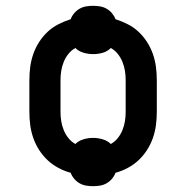

<svg xmlns="http://www.w3.org/2000/svg" viewBox="-20 -595 640 660"><path d="M300 45Q288 45 276 43Q264 41 253.5 35Q243 29 235 19.5Q227 10 223 -1Q201 -7 180.5 -18Q160 -29 143.5 -44.5Q127 -60 114.5 -79.5Q102 -99 94.5 -120.5Q87 -142 84 -164.5Q81 -187 81 -210V-320Q81 -343 84 -365.5Q87 -388 94.5 -409.5Q102 -431 114.5 -450.5Q127 -470 143.5 -485.5Q160 -501 180.5 -511.5Q201 -522 223 -529Q227 -540 235 -549.5Q243 -559 253.5 -565Q264 -571 276 -573Q288 -575 300 -575Q312 -575 324 -573Q336 -571 346.5 -565Q357 -559 365 -549.5Q373 -540 377 -529Q399 -522 419.5 -511.5Q440 -501 456.5 -485.5Q473 -470 485.5 -450.5Q498 -431 505.5 -409.5Q513 -388 516 -365.5Q519 -343 519 -320V-210Q519 -187 516 -164.5Q513 -142 505.5 -120.5Q498 -99 485.5 -79.5Q473 -60 456.5 -44.5Q440 -29 419.5 -18Q399 -7 377 -1Q373 10 365 19.5Q357 29 346.5 35Q336 41 324 43Q312 45 300 45ZM239 -100Q250 -111 266.5 -116Q283 -121 300 -121Q317 -121 333.5 -116Q350 -111 361 -100Q375 -108 385 -120.5Q395 -133 401 -148Q407 -163 409.5 -178.5Q412 -194 412 -210V-320Q412 -336 409.5 -351.5Q407 -367 401 -382Q395 -397 385 -409.5Q375 -422 361 -430Q349 -418 333 -413.5Q317 -409 300 -409Q283 -409 266.5 -414Q250 -419 239 -430Q225 -422 215 -409.5Q205 -397 199 -382Q193 -367 190.5 -351.5Q188 -336 188 -320V-210Q188 -194 190.5 -178.5Q193 -163 199 -148Q205 -133 215 -120.5Q225 -108 239 -100Z"/></svg>

Font: Iosevka Curly Slab SmBdEx
Style: Regular
Weight: 600
Width: 7
Monospace: yes
Designer: Belleve Invis
Foundry: Belleve Invis
Version: Version 11.1.0; ttfautohint (v1.8.3)